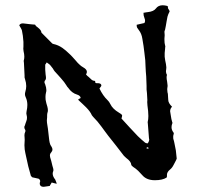

<svg xmlns="http://www.w3.org/2000/svg" viewBox="-20 -720 778 740"><path d="M551.3 -150.9Q550.8 -152.3 549.8 -152.3L546.9 -151.9L544.9 -150.4V-148.9L546.4 -147L553.7 -148.4ZM291 -342.3Q289.6 -351.6 276.9 -355.5Q256.8 -361.3 242.7 -381.8L238.8 -386.2L235.8 -391.1Q228.5 -403.3 214.8 -418.5L203.1 -431.6L191.4 -444.3Q188 -448.2 183.6 -456.1L174.8 -467.3Q173.3 -469.7 168.9 -473.1L164.6 -476.1L160.2 -479.5L158.2 -476.6L156.7 -474.1Q154.3 -471.7 154.3 -470.2V-451.2L155.8 -432.6L156.7 -426.3L157.2 -419.9Q157.2 -413.1 152.3 -408.2Q151.4 -406.7 151.4 -404.3V-402.3L152.3 -398.9L153.8 -396Q158.7 -382.3 158.7 -372.6Q158.7 -367.2 157.2 -362.8Q155.3 -355 155.3 -346.2Q155.3 -340.8 155.8 -335.4L158.7 -321.8L162.6 -308.6Q164.6 -300.8 164.6 -294.9Q164.6 -289.6 163.1 -286.1Q161.6 -281.7 161.6 -274.4V-268.1L161.1 -262.2Q160.6 -259.3 160.6 -255.9Q160.6 -247.6 162.6 -237.3L164.6 -224.6L166 -212.4L168.9 -187L169.9 -178.7L171.4 -170.4Q173.3 -161.1 178.7 -154.3Q182.1 -148.9 182.1 -144Q182.1 -137.7 177.2 -132.3Q172.4 -127.4 172.4 -120.6Q172.4 -117.2 173.3 -113.8Q177.7 -100.6 182.1 -80.6L183.6 -75.7L185.1 -70.3Q186 -67.4 186 -64.5Q186 -62 185.1 -60.1Q183.1 -55.7 183.1 -50.8Q183.1 -40 192.9 -27.8Q194.3 -24.9 195.8 -20.5L197.3 -16.6L198.7 -11.7Q193.8 -13.2 188 -14.2L179.2 -16.6L175.8 -10.3L173.3 -6.8L171.9 -3.4L162.6 -2L152.3 -0.5Q149.9 0 147.9 0Q135.3 0 133.3 -10.3V-15.1L134.8 -20.5V-22Q134.8 -27.3 128.9 -31.2Q124.5 -32.2 117.7 -33.7L104.5 -36.6L99.1 -42L88.9 -79.1L80.6 -116.7L77.6 -130.4L75.2 -144Q74.2 -152.8 74.2 -160.2Q74.2 -166 74.7 -170.9L75.2 -181.2L74.7 -190.9Q74.2 -194.3 74.2 -197.8Q74.2 -205.6 76.7 -210.4L78.1 -214.8Q78.1 -217.3 77.6 -218.8Q73.7 -224.1 73.7 -230V-231.4L76.2 -237.3L78.1 -243.7L81.1 -252L83.5 -259.8Q84 -263.2 84 -266.6Q84 -272 82.5 -276.9Q81.5 -279.8 81.5 -283.2Q81.5 -287.1 82.5 -291.5Q85.4 -304.2 85.4 -315.4Q85.4 -332 79.1 -345.2Q76.2 -351.1 76.2 -356.9Q76.2 -361.3 77.6 -366.2Q81.1 -377.4 81.1 -388.2Q81.1 -400.9 76.7 -414.1L74.7 -421.4V-428.7L72.3 -477.1L71.8 -481.9Q71.3 -483.9 71.3 -484.9Q71.3 -486.3 71.8 -487.3Q73.7 -493.7 73.7 -501.5Q73.7 -511.2 70.8 -522.9Q69.8 -526.9 69.8 -532.2Q69.8 -536.1 70.3 -540.5V-558.6Q68.8 -583.5 64.5 -602.5Q63.5 -606.4 60.1 -612.3L57.1 -617.2L54.2 -622.6Q58.1 -629.9 68.4 -629.9Q70.8 -629.9 73.2 -629.4L93.3 -627L103.5 -626L115.2 -625L116.7 -622.6L118.7 -619.6Q122.6 -616.2 125.5 -614.3Q139.2 -603.5 139.2 -596.2Q139.2 -594.7 140.1 -593.8L181.6 -552.2L183.6 -551.3L186.5 -550.3Q204.6 -546.4 220.7 -535.2Q226.6 -531.2 233.9 -524.9L246.1 -513.7Q252.4 -508.3 259.8 -500L272.9 -485.4L278.8 -478.5L285.2 -472.2Q292.5 -464.8 300.8 -460.4Q314.9 -452.6 314.9 -442.9Q314.9 -438.5 311.5 -433.1L316.4 -427.7L321.8 -423.3Q327.6 -418 331.1 -414.6Q336.4 -408.7 345.7 -408.2Q346.2 -408.2 347.2 -405.3V-402.8L347.7 -400.9Q349.1 -399.4 353 -399.4H358.9Q366.2 -398.9 369.1 -395Q370.6 -393.1 370.6 -390.6Q370.6 -388.7 369.1 -386.7L363.3 -378.9Q377 -350.6 394.5 -334Q400.9 -328.1 405.3 -318.8Q414.1 -300.3 438 -286.1Q448.7 -279.8 450.2 -276.9Q450.7 -276.4 450.7 -274.9Q450.7 -271.5 448.2 -263.2L479.5 -229L511.2 -195.3Q516.6 -189.5 525.4 -182.1L539.6 -169.9Q541 -169.4 543.5 -168.5L548.3 -167Q552.7 -170.9 554.2 -176.8L555.2 -182.1L554.2 -187L549.8 -243.7L549.3 -247.1V-250Q551.8 -259.8 551.8 -272.9Q551.8 -281.7 550.8 -292.5L548.3 -313.5Q547.4 -320.3 547.4 -326.7Q547.4 -330.6 547.9 -334.5Q547.9 -343.8 546.4 -361.3L544.9 -375V-388.7Q544.9 -402.3 543.5 -425.8L542 -443.8L541 -462.4Q541 -485.8 536.6 -516.1L533.2 -543L528.8 -569.8Q525.9 -590.3 515.1 -604Q510.7 -609.9 508.3 -613.8Q506.8 -618.2 506.8 -622.6V-624.5L521.5 -627.9L536.6 -631.3Q539.1 -635.3 539.1 -640.1Q539.1 -645 536.6 -650.9L533.7 -660.6Q533.2 -664.6 533.2 -668V-670.9L538.1 -671.4L542.5 -672.4L549.8 -673.3Q572.3 -675.8 580.6 -687Q589.8 -699.7 606.9 -699.7Q614.7 -699.7 624 -697.3L626.5 -695.3Q627.9 -694.3 627.9 -693.8Q627 -692.4 627 -690.4Q627 -688 629.9 -684.1L632.8 -679.2Q633.8 -677.7 633.8 -676.3Q633.8 -675.3 632.8 -673.8Q628.4 -666 625.5 -655.8L622.1 -637.7L619.1 -620.1L616.2 -605.5L614.7 -601.6Q613.8 -599.6 613.8 -598.1V-597.2Q614.7 -591.8 614.7 -584.5L613.8 -571.3V-566.4Q613.8 -553.2 616.2 -545.4Q617.2 -543.5 617.2 -541.5Q617.2 -540 616.7 -538.1L616.2 -530.8L614.7 -516.1V-501.5L616.7 -487.3L619.6 -473.1Q621.1 -464.8 621.1 -460.4L620.6 -453.1L619.6 -445.8Q619.6 -437.5 623.5 -431.2Q622.1 -427.2 622.1 -421.9Q622.1 -415 624 -406.2L625.5 -394Q626 -391.1 626 -388.7Q626 -384.8 625 -381.3Q624.5 -379.4 624.5 -376.5Q624.5 -373.5 625 -370.1L625.5 -364.3L627 -358.4L628.4 -335.4Q628.4 -322.8 643.1 -308.6Q635.7 -301.3 635.7 -291L638.7 -272.5L640.6 -261.2L643.6 -250L644.5 -247.6V-245.6Q641.1 -237.3 641.1 -230Q641.1 -218.8 648.9 -209Q649.9 -207.5 649.9 -206.1Q649.9 -204.6 649.4 -203.1Q647.5 -198.2 647.5 -192.4Q647.5 -189 647.9 -185.1L650.4 -176.8L652.3 -168L657.7 -140.6L660.6 -113.3L661.1 -108.9Q660.6 -106.4 659.7 -105L654.8 -95.2L649.4 -85Q643.6 -73.2 635.7 -66.9Q623.5 -57.1 623.5 -46.4V-40L622.1 -35.6Q606 -25.4 577.6 -25.4H575.2Q544.9 -25.9 528.8 -44.4L521 -52.7L512.7 -61.5Q503.4 -70.3 493.2 -76.7Q486.8 -81.1 485.8 -85.4Q485.4 -97.2 466.3 -111.3Q461.4 -115.2 457.5 -119.6L427.7 -158.2Q410.2 -181.2 397.5 -196.3L384.3 -213.9L371.1 -231.9Q355 -253.9 341.8 -266.6L337.9 -271L334 -275.9Q328.1 -290 312 -306.2L297.9 -319.8L283.2 -333.5L282.2 -335.4L281.7 -337.4Z"/></svg>

Font: Kurland
Style: Regular
Weight: 400
Designer: GGBot
Version: 0.22